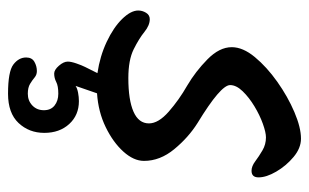

<svg xmlns="http://www.w3.org/2000/svg" viewBox="-162 -368 751 466"><g transform="rotate(90 213.0 -135.5)"><path d="M6 -96Q6 -106 11.5 -115Q17 -124 27 -124Q42 -124 58 -111Q74 -98 100 -85Q126 -72 170 -72Q223 -72 251.5 -84.5Q280 -97 280 -122Q280 -145 251.5 -170Q223 -195 188 -215Q154 -235 124.5 -264Q95 -293 95 -323Q95 -350 119 -379Q143 -408 179 -433.5Q215 -459 252.5 -475Q290 -491 317 -491Q340 -491 361.5 -473Q383 -455 397 -431Q411 -407 411 -388Q411 -371 395 -371Q384 -371 372 -380Q360 -389 345.5 -397.5Q331 -406 314 -406Q302 -406 281 -398.5Q260 -391 238.5 -378Q217 -365 202 -349.5Q187 -334 187 -319Q187 -296 279 -240Q314 -218 342.5 -183.5Q371 -149 371 -110Q371 -85 348.5 -60Q326 -35 289 -17Q252 1 207 4L189 56Q195 52 205.5 50Q216 48 226 48Q260 48 281.5 71.5Q303 95 303 132Q303 169 279 194.5Q255 220 208 220Q154 220 137 207Q120 194 120 176Q120 162 130.5 156Q141 150 153 150Q162 150 168.5 155.5Q175 161 184 166.5Q193 172 208 172Q225 172 236.5 161Q248 150 248 133Q248 116 236.5 107Q225 98 208 98Q189 98 179.5 103Q170 108 159 108Q150 108 140 96.5Q130 85 130 75Q130 67 134.5 54Q139 41 143 33L158 3Q117 -3 82 -19.5Q47 -36 26.5 -57Q6 -78 6 -96Z"/></g></svg>

Font: Solitreo
Style: Regular
Weight: 400
Designer: Nathan Gross, Bryan Kirschen, Binghamton University
Foundry: Eli Heuer
Version: Version 1.100; ttfautohint (v1.8.4.7-5d5b)